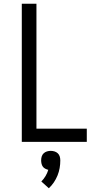

<svg xmlns="http://www.w3.org/2000/svg" viewBox="-20 -755 540 1022"><path d="M96 0V-735H174V-70H442V0ZM240 247 200 211Q213 198 222.5 182Q232 166 237 149Q229 147 221 143Q213 139 208 132Q203 125 201 116Q199 107 199 99Q199 88 202 78Q205 68 212.5 61Q220 54 230 51Q240 48 250 48Q260 48 270 51Q280 54 287.5 61Q295 68 298 78Q301 88 301 99Q301 119 297.5 139.5Q294 160 286 179.5Q278 199 266.5 216Q255 233 240 247Z"/></svg>

Font: Iosevka Term SS14
Style: Regular
Weight: 400
Monospace: yes
Designer: Belleve Invis
Foundry: Belleve Invis
Version: Version 24.1.1; ttfautohint (v1.8.4)